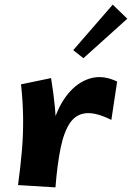

<svg xmlns="http://www.w3.org/2000/svg" viewBox="-20 -802 571 831"><path d="M220 9 191 -141Q194 -227 219 -295.5Q244 -364 285 -408Q326 -452 377.5 -464.5Q429 -477 487 -449L462 -283Q396 -316 352.5 -312Q309 -308 283 -270Q257 -232 242.5 -162Q228 -92 220 9ZM220 9 58 -1Q69 -81 75 -152.5Q81 -224 80 -294Q79 -364 71 -437L201 -464Q212 -397 217.5 -338.5Q223 -280 225 -225Q227 -170 225.5 -113Q224 -56 220 9ZM341 -550 297 -585 468 -782 531 -721Z"/></svg>

Font: Marhey Medium
Style: Regular
Weight: 500
Designer: Nur Syamsi & Bustanul Arifin
Foundry: Namelatype
Version: Version 1.000